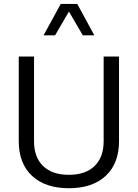

<svg xmlns="http://www.w3.org/2000/svg" viewBox="-20 -969 713 994"><path d="M516.6 -676.3H596.2V-238.8Q596.2 -122.6 527.3 -58.6Q458.5 5.4 336.4 5.4Q214.4 5.4 145.8 -58.6Q77.1 -122.6 77.1 -238.8V-676.3H156.2V-237.3Q156.2 -155.3 203.1 -109.6Q250 -64 336.4 -64Q422.9 -64 469.7 -109.6Q516.6 -155.3 516.6 -237.3ZM468.3 -786.1H408.7L336.9 -909.2L265.1 -786.1H205.6L294.4 -948.7H379.9Z"/></svg>

Font: Estedad-FD Regular
Style: FD-Regular
Weight: 400
Designer: Amin Abedi
Version: Version 7.3